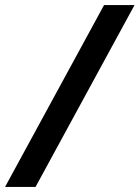

<svg xmlns="http://www.w3.org/2000/svg" viewBox="-70 -738 554 762"><path d="M-50 4 343 -718H464L71 4Z"/></svg>

Font: Noto Sans Condensed
Style: Bold Italic
Weight: 700
Width: 3
Italic angle: -12°
Designer: Monotype Design Team
Foundry: Monotype Imaging Inc.
Version: Version 2.013; ttfautohint (v1.8.4.7-5d5b)